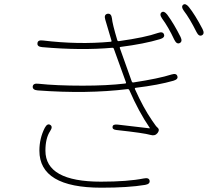

<svg xmlns="http://www.w3.org/2000/svg" viewBox="-20 -836 1040 892"><path d="M451 36Q163 36 163 -136Q163 -193 188 -242Q200 -264 213 -256Q227 -248 213 -227Q191 -194 191 -136Q191 8 449 8Q573 8 648 -7Q672 -12 675 3Q678 19 654 23Q576 36 451 36ZM712 -218Q700 -203 680 -209Q650 -218 521 -232Q501 -234 503 -247Q504 -260 528 -257L673 -240Q678 -239 675 -243Q625 -316 581 -417Q578 -423 572 -422Q384 -399 155 -416Q131 -418 132 -434Q134 -450 158 -447Q242 -438 364 -438Q478 -438 562 -448Q567 -449 565 -454L509 -609Q507 -615 501 -614Q356 -601 176 -617Q152 -619 154 -635Q155 -651 179 -648Q343 -628 494 -642Q499 -642 498 -647L469 -745Q462 -768 479 -772Q497 -775 500 -751Q502 -726 525 -649Q527 -644 533 -645Q655 -662 714 -683Q737 -691 742 -676Q747 -661 723 -654Q650 -632 540 -618Q535 -617 537 -612L592 -458Q594 -452 600 -453Q718 -471 777 -490Q800 -497 804 -482Q809 -468 786 -461Q717 -441 610 -428Q605 -427 607 -422Q646 -335 686 -277Q693 -267 700 -257Q704 -250 713.5 -241.5Q723 -233 712 -218ZM815 -636Q801 -629 790 -651Q762 -711 733 -750Q719 -770 731 -779Q742 -787 757 -768Q789 -724 819 -664Q829 -643 815 -636ZM918 -672Q904 -665 893 -687Q861 -751 834 -786Q820 -805 831 -814Q842 -822 857 -804Q886 -768 921 -701Q932 -679 918 -672Z"/></svg>

Font: Resource Han Rounded KR ExtraLight
Style: Regular
Weight: 250
Designer: Cyano Hao (round all glyphs); Ryoko NISHIZUKA 西塚涼子 (kana, bopomofo & ideographs); Paul D. Hunt (Latin, Greek & Cyrillic)
Foundry: Cyano Hao
Version: 0.990